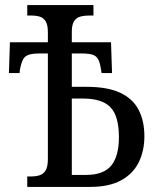

<svg xmlns="http://www.w3.org/2000/svg" viewBox="-20 -734 617 754"><path d="M87 0V-41H101Q120 -41 135 -45.5Q150 -50 159 -64.5Q168 -79 168 -109V-524H135Q108 -524 93 -519Q78 -514 70.5 -500.5Q63 -487 58 -459L57 -447H15L19 -568H168V-608Q168 -636 159.5 -650Q151 -664 136.5 -668.5Q122 -673 102 -673H87V-714H347V-673H332Q310 -673 294.5 -668.5Q279 -664 270.5 -650Q262 -636 262 -609V-568H416L420 -447H379L377 -459Q373 -487 366 -500.5Q359 -514 344 -519Q329 -524 301 -524H262V-393H320Q403 -393 452.5 -369.5Q502 -346 524.5 -302.5Q547 -259 547 -199Q547 -141 524.5 -96Q502 -51 455 -25.5Q408 0 334 0ZM317 -47Q387 -47 417 -84Q447 -121 447 -195Q447 -278 414 -312.5Q381 -347 306 -347H262V-47Z"/></svg>

Font: Noto Serif Condensed
Style: Regular
Weight: 400
Width: 3
Designer: Monotype Design Team
Foundry: Monotype Imaging Inc.
Version: Version 2.015